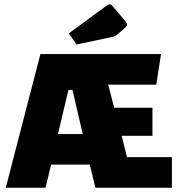

<svg xmlns="http://www.w3.org/2000/svg" viewBox="-20 -878 859 898"><path d="M7 0 169 -625H733L711 -482H486L514 -374H693V-243H549L574 -143H784V0H426L400 -108H219L193 0ZM251 -251H367L319 -457H300ZM338 -670 302 -722 482 -854Q487 -858 492 -858Q499 -858 508 -848L566 -779Q574 -769 574 -763Q574 -756 564 -747L529 -717Q523 -712 518 -709.5Q513 -707 504 -705Z"/></svg>

Font: Changa
Style: Bold
Weight: 700
Designer: Eduardo Rodriguez Tunni
Foundry: Eduardo Rodriguez Tunni
Version: Version 3.002; ttfautohint (v1.8.2)